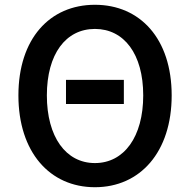

<svg xmlns="http://www.w3.org/2000/svg" viewBox="-20 -770 794 803"><path d="M256 -335H498V-436H256ZM377 13C566 13 698 -134 698 -371C698 -608 566 -750 377 -750C188 -750 57 -608 57 -371C57 -134 188 13 377 13ZM377 -88C255 -88 176 -198 176 -371C176 -544 255 -649 377 -649C499 -649 579 -544 579 -371C579 -198 499 -88 377 -88Z"/></svg>

Font: Noto Sans T Chinese Medium
Style: Regular
Weight: 500
Designer: Ryoko NISHIZUKA (kana & ideographs); Paul D. Hunt (Latin, Greek & Cyrillic); Wenlong ZHANG (bopomofo); Sandoll Communica
Foundry: Adobe Systems Incorporated
Version: Version 1.000;PS 1;hotconv 1.0.78;makeotf.lib2.5.61930